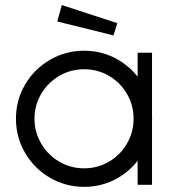

<svg xmlns="http://www.w3.org/2000/svg" viewBox="-20 -718 688 746"><path d="M42 -257Q42 -329 77.5 -389.5Q113 -450 174 -485.5Q235 -521 307 -521Q379 -521 439.5 -485.5Q500 -450 535.5 -389.5Q571 -329 571 -257Q571 -185 535.5 -124Q500 -63 439.5 -27.5Q379 8 307 8Q235 8 174 -27.5Q113 -63 77.5 -124Q42 -185 42 -257ZM499 -257Q499 -309.3 473.3 -353.4Q447.6 -397.6 403.4 -423.3Q359.3 -449 307 -449Q254.7 -449 210.5 -423.3Q166.3 -397.5 140.2 -353.4Q114 -309.2 114 -256.9Q114 -204.6 140.1 -160Q166.3 -115.4 210.5 -89.7Q254.6 -64 306.9 -64Q359.2 -64 403.4 -89.7Q447.5 -115.5 473.3 -160.1Q499 -204.7 499 -257ZM514.7 -513H570.7V0H514.7ZM435.9 -628 220.1 -698.3 202.5 -634.5 420.9 -580.4Z"/></svg>

Font: Lineal Thin
Style: Regular
Weight: 200
Designer: Created by Frank Adebiaye with contributions from Anton Moglia & Ariel Martín Pérez
Created by Frank ADEBIAYE with FontF
Foundry: Velvetyne Type Foundry
Version: Version 2.000;Glyphs 3.2 (3227)